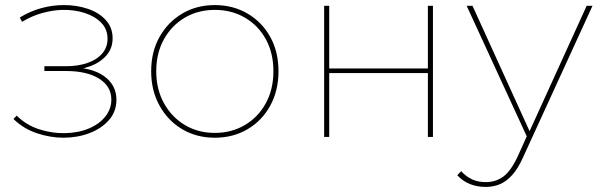

<svg xmlns="http://www.w3.org/2000/svg" viewBox="-20 -540 2374 757"><path d="M230 3Q179 3 126 -14.5Q73 -32 33 -71L46 -84Q83 -47 134 -30.5Q185 -14 235 -15Q289 -16 330.5 -33.5Q372 -51 395.5 -81Q419 -111 419 -147Q419 -200 370.5 -230Q322 -260 241 -260H155V-279H242Q287 -279 324 -291.5Q361 -304 382.5 -328.5Q404 -353 404 -387Q404 -425 379 -450.5Q354 -476 313.5 -489Q273 -502 226 -501Q187 -500 146 -488.5Q105 -477 67 -454L58 -471Q99 -496 143 -508Q187 -520 232 -520Q283 -520 327 -505Q371 -490 397.5 -460.5Q424 -431 424 -389Q424 -350 400 -322Q376 -294 336 -279Q296 -264 247 -264L250 -275Q341 -275 390 -240Q439 -205 439 -147Q439 -100 409.5 -66.5Q380 -33 332.5 -15Q285 3 230 3Z M827 3Q755 3 698.5 -30.5Q642 -64 609 -123.5Q576 -183 576 -259Q576 -336 609 -394.5Q642 -453 698.5 -486.5Q755 -520 827 -520Q899 -520 956 -486.5Q1013 -453 1045.5 -394.5Q1078 -336 1078 -259Q1078 -183 1045.5 -123.5Q1013 -64 956 -30.5Q899 3 827 3ZM827 -16Q893 -16 945.5 -47Q998 -78 1028 -133Q1058 -188 1058 -259Q1058 -331 1028 -385.5Q998 -440 945.5 -470.5Q893 -501 827 -501Q761 -501 709 -470.5Q657 -440 626.5 -385.5Q596 -331 596 -259Q596 -188 626.5 -133Q657 -78 709 -47Q761 -16 827 -16Z M1258 0V-517H1278V-270H1667V-517H1687V0H1667V-252H1278V0Z M1895 197Q1861 197 1832.5 185.5Q1804 174 1783 151L1798 135Q1819 157 1842 167.5Q1865 178 1896 178Q1934 178 1964 156.5Q1994 135 2021 77L2059 -7L2064 -14L2293 -517H2316L2041 83Q2022 125 1999.5 150Q1977 175 1951.5 186Q1926 197 1895 197ZM2063 11 1820 -517H1843L2072 -14Z"/></svg>

Font: Montserrat Thin
Style: Regular
Weight: 100
Designer: Julieta Ulanovsky
Foundry: Julieta Ulanovsky
Version: Version 9.000